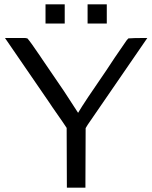

<svg xmlns="http://www.w3.org/2000/svg" viewBox="-20 -871 706 890"><path d="M191 -851H280V-762H191ZM386 -851H475V-762H386ZM3 -695H96Q102 -694 107 -693Q120 -679 166 -611Q171 -603 176 -596L277 -448L342 -348Q370 -396 473 -545Q496 -579 512 -604L567 -684L575 -693Q593 -695 663 -695L386 -292L377 -277Q377 -271 376 -32Q376 -16 376 -1H290L289 -275Q289 -277 289 -278Q286 -284 223 -374Q215 -385 209 -395Z"/></svg>

Font: cwTeXYen
Style: Medium
Weight: 500
Version: Version 1.17